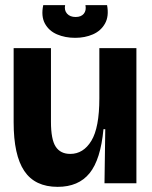

<svg xmlns="http://www.w3.org/2000/svg" viewBox="-20 -712 589 746"><path d="M204 14Q116 14 74.5 -47.5Q33 -109 33 -237V-525H178V-239Q178 -170 196.5 -142Q215 -114 253 -114Q304 -114 335 -165Q366 -216 366 -330V-525H510V-245V0H386L389 -210H382Q371 -92 328 -39Q285 14 204 14ZM148 -692H233Q229 -672 240.5 -659Q252 -646 274 -646Q295 -646 305.5 -658.5Q316 -671 312 -692H396Q404 -649 388 -620.5Q372 -592 341 -578.5Q310 -565 272 -565Q233 -565 201.5 -578.5Q170 -592 154.5 -620.5Q139 -649 148 -692Z"/></svg>

Font: Bricolage Grotesque 96pt Bricolage Grotesque 48pt Regular
Style: Bold
Weight: 700
Designer: Mathieu Triay
Foundry: Atelier Triay
Version: Version 1.001; ttfautohint (v1.8.4.7-5d5b);gftools[0.9.33.de